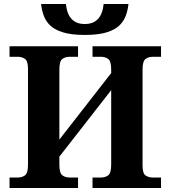

<svg xmlns="http://www.w3.org/2000/svg" viewBox="-20 -947 859 967"><path d="M407 -771Q340 -771 297.5 -784Q255 -797 232.5 -819Q210 -841 200 -869Q190 -897 187 -927H312Q322 -826 407 -826Q492 -826 502 -927H627Q624 -897 614 -869Q604 -841 581.5 -819Q559 -797 517 -784Q475 -771 407 -771ZM28 0V-53H70Q91 -53 106 -64Q121 -75 121 -118V-600Q121 -640 105.5 -650.5Q90 -661 70 -661H28V-714H373V-661H330Q309 -661 294 -650Q279 -639 279 -596V-244L540 -579V-596Q540 -639 525 -650Q510 -661 489 -661H446V-714H791V-661H749Q728 -661 713 -650Q698 -639 698 -596V-113Q698 -73 713.5 -63Q729 -53 749 -53H791V0H446V-53H489Q510 -53 525 -64Q540 -75 540 -118V-493L279 -158V-118Q279 -75 294 -64Q309 -53 330 -53H373V0Z"/></svg>

Font: NotoSerif-Bold
Style: Regular
Weight: 700
Designer: Monotype Design Team
Foundry: Monotype Imaging Inc.
Version: Version 2.007; ttfautohint (v1.8) -l 8 -r 50 -G 200 -x 14 -D